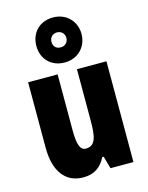

<svg xmlns="http://www.w3.org/2000/svg" viewBox="-127 -929 783 1018"><g transform="rotate(-15 264.5 -420.5)"><path d="M265 -604C339 -604 389 -659 389 -728C389 -797 338 -851 265 -851C190 -851 141 -799 141 -727C141 -656 190 -604 265 -604ZM265 -687C238 -687 224 -704 224 -728C224 -752 242 -769 265 -769C288 -769 306 -752 306 -728C306 -704 288 -687 265 -687ZM479 -553H317V-280C317 -191 312 -134 254 -134C222 -134 211 -172 211 -246V-553H49V-193C49 -64 105 10 202 10C261 10 300 -16 326 -68H334L353 0H479Z"/></g></svg>

Font: Noto Sans Myanmar ExtraCondensed Black
Style: Regular
Weight: 900
Width: 2
Designer: Monotype Design Team
Foundry: Monotype Imaging Inc.
Version: Version 2.107